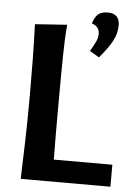

<svg xmlns="http://www.w3.org/2000/svg" viewBox="-54 -811 593 853"><g transform="rotate(5 242.0 -385.0)"><path d="M471 0H71Q72 -48 73.5 -84.5Q75 -121 76 -160.5Q77 -200 78 -251Q79 -302 79 -379Q79 -456 78 -532.5Q77 -609 74 -690L217 -700Q214 -668 212.5 -634.5Q211 -601 210.5 -560.5Q210 -520 209.5 -470Q209 -420 209 -356Q209 -274 209 -213Q209 -152 210 -98H471ZM326 -715Q331 -737 345.5 -753.5Q360 -770 392 -770Q409 -770 419.5 -765Q430 -760 435.5 -752.5Q441 -745 443 -735.5Q445 -726 445 -716Q445 -681 426.5 -646.5Q408 -612 370 -568L328 -593Q345 -622 352.5 -638.5Q360 -655 360 -671Q360 -705 326 -715Z"/></g></svg>

Font: Cantora One
Style: Regular
Weight: 400
Designer: Pablo Impallari, Rodrigo Fuenzalida
Foundry: Pablo Impallari
Version: Version 1.002; ttfautohint (v0.8) -G 200 -r 50